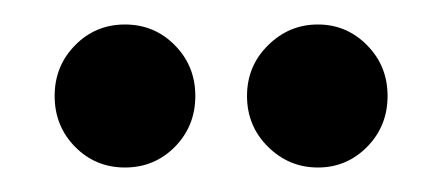

<svg xmlns="http://www.w3.org/2000/svg" viewBox="-20 -767 359 156"><path d="M197.8 -730.2Q214.8 -747.1 238.3 -747.1Q261.7 -747.1 278.3 -730.2Q294.9 -713.4 294.9 -689Q294.9 -664.6 278.3 -647.7Q261.7 -630.9 238.3 -630.9Q214.8 -630.9 197.8 -647.7Q180.7 -664.6 180.7 -689Q180.7 -713.4 197.8 -730.2ZM41 -730.2Q57.6 -747.1 81.5 -747.1Q105.5 -747.1 122.1 -730.2Q138.7 -713.4 138.7 -689Q138.7 -664.6 122.1 -647.7Q105.5 -630.9 81.5 -630.9Q57.6 -630.9 41 -647.7Q24.4 -664.6 24.4 -689Q24.4 -713.4 41 -730.2Z"/></svg>

Font: Classica
Style: Book
Weight: 400
Designer: Wojciech Kalinowski "wmk69" (wmk69@o2.pl)
Foundry: Wojciech Kalinowski "wmk69" (wmk69@o2.pl)
Version: Version 2.1.1; 2021-05-14